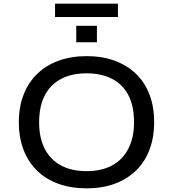

<svg xmlns="http://www.w3.org/2000/svg" viewBox="-20 -1021 947 1050"><path d="M454 9Q369 9 300.5 -15.5Q232 -40 183.5 -87Q135 -134 109 -201Q83 -268 83 -352Q83 -436 109 -503Q135 -570 183.5 -617Q232 -664 300.5 -689Q369 -714 454 -714Q539 -714 607 -689Q675 -664 723.5 -617.5Q772 -571 797.5 -504Q823 -437 823 -353Q823 -269 797.5 -202Q772 -135 723.5 -88Q675 -41 607 -16Q539 9 454 9ZM454 -85Q535 -85 592.5 -116Q650 -147 681.5 -207Q713 -267 713 -353Q713 -440 682.5 -499.5Q652 -559 593.5 -589.5Q535 -620 454 -620Q372 -620 314 -589.5Q256 -559 225 -499.5Q194 -440 194 -352Q194 -266 225 -206.5Q256 -147 314 -116Q372 -85 454 -85ZM281 -928V-1001H625V-928ZM397 -790V-880H510V-790Z"/></svg>

Font: Nunito Sans 7pt SemiExpanded Medium
Style: Regular
Weight: 500
Width: 6
Designer: Vernon Adams
Foundry: Vernon Adams
Version: Version 3.101;gftools[0.9.27]